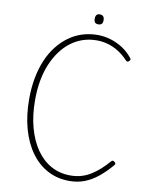

<svg xmlns="http://www.w3.org/2000/svg" viewBox="-157 -1729 1450 1858"><g transform="rotate(10 568.0 -800.5)"><path d="M657 19Q538 19 442.5 -32Q347 -83 279 -177Q211 -271 174 -402.5Q137 -534 137 -696Q137 -808 155.5 -904.5Q174 -1001 208 -1081Q242 -1161 291 -1223.5Q340 -1286 401 -1330.5Q462 -1375 533.5 -1397.5Q605 -1420 684 -1420Q748 -1420 811.5 -1401Q875 -1382 931.5 -1345.5Q988 -1309 1030 -1255Q1038 -1246 1037 -1239.5Q1036 -1233 1026 -1224Q1017 -1216 1009.5 -1216Q1002 -1216 993 -1226Q948 -1274 897.5 -1305.5Q847 -1337 793.5 -1352Q740 -1367 684 -1367Q613 -1367 549.5 -1346Q486 -1325 432 -1284.5Q378 -1244 334.5 -1185.5Q291 -1127 259.5 -1053Q228 -979 211.5 -889Q195 -799 195 -696Q195 -547 228 -425.5Q261 -304 321.5 -216.5Q382 -129 467 -82Q552 -35 657 -35Q715 -35 764.5 -49.5Q814 -64 858 -91.5Q902 -119 943 -156Q984 -193 1022 -237Q1030 -247 1038 -247Q1046 -247 1057 -238Q1066 -230 1067 -223Q1068 -216 1060 -207Q997 -133 934 -82.5Q871 -32 803.5 -6.5Q736 19 657 19ZM670 -1522Q648 -1522 637.5 -1533.5Q627 -1545 627 -1570Q627 -1596 637.5 -1608Q648 -1620 670 -1620Q691 -1620 702.5 -1607.5Q714 -1595 714 -1570Q714 -1545 703 -1533.5Q692 -1522 670 -1522Z"/></g></svg>

Font: Playwrite BE WAL ExtraLight
Style: Regular
Weight: 250
Version: Version 1.002